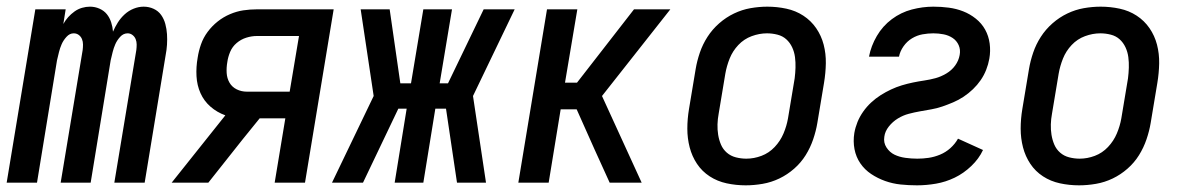

<svg xmlns="http://www.w3.org/2000/svg" viewBox="-33 -548 3553 576"><path d="M-13 0 73 -520H164L157 -476Q163 -487 171.5 -496.5Q180 -506 190.5 -513.5Q201 -521 213 -524.5Q225 -528 237 -528Q252 -528 265.5 -522Q279 -516 287.5 -505.5Q296 -495 300.5 -481Q305 -467 306 -453Q312 -467 320.5 -480.5Q329 -494 341 -505Q353 -516 368 -522Q383 -528 398 -528Q414 -528 428 -521.5Q442 -515 450.5 -503Q459 -491 463 -476Q467 -461 468 -445.5Q469 -430 468 -414Q467 -398 464 -383L401 0H310L376 -398Q377 -406 377 -414.5Q377 -423 374 -430.5Q371 -438 364.5 -443Q358 -448 350 -448Q337 -448 327.5 -437.5Q318 -427 313 -415.5Q308 -404 305 -392Q302 -380 299 -367L239 0H149L215 -398Q216 -406 216 -414.5Q216 -423 213 -430.5Q210 -438 203.5 -443Q197 -448 188 -448Q176 -448 166.5 -437.5Q157 -427 152 -415.5Q147 -404 144 -392Q141 -380 138 -367L78 0Z M482 0 643 -202Q618 -211 598.5 -228Q579 -245 568.5 -268.5Q558 -292 556.5 -319.5Q555 -347 560 -375Q563 -395 570 -415Q577 -435 590 -452.5Q603 -470 620 -483.5Q637 -497 657 -505.5Q677 -514 697 -517Q717 -520 738 -520H968L882 0H791L823 -193H746L695 -130L592 0ZM836 -273 864 -440H738Q722 -440 706 -435Q690 -430 677 -419Q664 -408 657.5 -392.5Q651 -377 649 -362Q646 -345 647 -329Q648 -313 655.5 -300Q663 -287 677 -280Q691 -273 708 -273Z M963 0 1088 -260 1049 -520H1136L1168 -298H1200L1237 -520H1323L1286 -298H1311L1418 -520H1511L1386 -260L1425 0H1338L1305 -222H1273L1237 0H1151L1187 -222H1162L1056 0Z M1522 0 1608 -520H1699L1662 -300H1698L1869 -520H1978L1773 -260L1892 0H1796L1751 -99L1697 -220H1649L1613 0Z M2204 8Q2175 8 2147 2Q2119 -4 2096 -19Q2073 -34 2058 -56.5Q2043 -79 2036 -106Q2029 -133 2029 -162Q2029 -191 2034 -221L2054 -341Q2058 -365 2066.5 -390Q2075 -415 2089.5 -437.5Q2104 -460 2124.5 -478Q2145 -496 2169 -507.5Q2193 -519 2218.5 -523.5Q2244 -528 2269 -528Q2298 -528 2326 -522Q2354 -516 2377 -501Q2400 -486 2415.5 -463.5Q2431 -441 2438 -414Q2445 -387 2444.5 -358Q2444 -329 2439 -299L2419 -179Q2415 -155 2406.5 -130Q2398 -105 2384 -82.5Q2370 -60 2349.5 -42Q2329 -24 2305 -12.5Q2281 -1 2255 3.5Q2229 8 2204 8ZM2206 -72Q2229 -72 2251.5 -80.5Q2274 -89 2291 -107Q2308 -125 2317.5 -147.5Q2327 -170 2331 -193L2351 -313Q2353 -329 2353.5 -345Q2354 -361 2352 -376.5Q2350 -392 2343.5 -406Q2337 -420 2326 -430Q2315 -440 2299.5 -444Q2284 -448 2268 -448Q2245 -448 2222 -439.5Q2199 -431 2182 -413Q2165 -395 2156 -372.5Q2147 -350 2143 -327L2123 -207Q2120 -191 2119.5 -175Q2119 -159 2121.5 -143.5Q2124 -128 2130 -114Q2136 -100 2147.5 -90Q2159 -80 2174.5 -76Q2190 -72 2206 -72Z M2718 8Q2693 8 2669 5.5Q2645 3 2622.5 -5Q2600 -13 2580.5 -26Q2561 -39 2548 -58Q2535 -77 2530.5 -100.5Q2526 -124 2530 -149Q2533 -166 2539.5 -182Q2546 -198 2556.5 -213Q2567 -228 2580.5 -240.5Q2594 -253 2609 -262.5Q2624 -272 2640 -279.5Q2656 -287 2672.5 -292Q2689 -297 2706 -300.5Q2723 -304 2740 -306.5Q2757 -309 2773.5 -313.5Q2790 -318 2806 -327.5Q2822 -337 2832.5 -351.5Q2843 -366 2846 -383Q2849 -399 2843 -412.5Q2837 -426 2825 -434Q2813 -442 2798 -445Q2783 -448 2767 -448Q2751 -448 2734.5 -445Q2718 -442 2703 -433Q2688 -424 2677.5 -409Q2667 -394 2664 -378H2574Q2580 -410 2597.5 -440Q2615 -470 2642.5 -490.5Q2670 -511 2702.5 -519.5Q2735 -528 2767 -528Q2791 -528 2813.5 -525Q2836 -522 2856.5 -514Q2877 -506 2894.5 -492Q2912 -478 2922.5 -459Q2933 -440 2936 -417.5Q2939 -395 2935 -372Q2932 -355 2925.5 -338.5Q2919 -322 2909 -307.5Q2899 -293 2886 -280.5Q2873 -268 2858 -258Q2843 -248 2826.5 -241Q2810 -234 2794 -228.5Q2778 -223 2761 -220Q2744 -217 2727 -214Q2710 -211 2693 -206.5Q2676 -202 2660.5 -192.5Q2645 -183 2633.5 -168.5Q2622 -154 2620 -138Q2617 -120 2626.5 -105.5Q2636 -91 2650.5 -84Q2665 -77 2683 -74.5Q2701 -72 2719 -72Q2736 -72 2753 -74.5Q2770 -77 2787 -84Q2804 -91 2818 -103.5Q2832 -116 2841 -132L2916 -98Q2904 -72 2881 -50Q2858 -28 2831 -15Q2804 -2 2775 3Q2746 8 2718 8Z M3204 8Q3175 8 3147 2Q3119 -4 3096 -19Q3073 -34 3058 -56.5Q3043 -79 3036 -106Q3029 -133 3029 -162Q3029 -191 3034 -221L3054 -341Q3058 -365 3066.5 -390Q3075 -415 3089.5 -437.5Q3104 -460 3124.5 -478Q3145 -496 3169 -507.5Q3193 -519 3218.5 -523.5Q3244 -528 3269 -528Q3298 -528 3326 -522Q3354 -516 3377 -501Q3400 -486 3415.5 -463.5Q3431 -441 3438 -414Q3445 -387 3444.5 -358Q3444 -329 3439 -299L3419 -179Q3415 -155 3406.5 -130Q3398 -105 3384 -82.5Q3370 -60 3349.5 -42Q3329 -24 3305 -12.5Q3281 -1 3255 3.5Q3229 8 3204 8ZM3206 -72Q3229 -72 3251.5 -80.5Q3274 -89 3291 -107Q3308 -125 3317.5 -147.5Q3327 -170 3331 -193L3351 -313Q3353 -329 3353.5 -345Q3354 -361 3352 -376.5Q3350 -392 3343.5 -406Q3337 -420 3326 -430Q3315 -440 3299.5 -444Q3284 -448 3268 -448Q3245 -448 3222 -439.5Q3199 -431 3182 -413Q3165 -395 3156 -372.5Q3147 -350 3143 -327L3123 -207Q3120 -191 3119.5 -175Q3119 -159 3121.5 -143.5Q3124 -128 3130 -114Q3136 -100 3147.5 -90Q3159 -80 3174.5 -76Q3190 -72 3206 -72Z"/></svg>

Font: Iosevka Curly Medium
Style: Italic
Weight: 500
Italic angle: -9°
Monospace: yes
Designer: Belleve Invis
Foundry: Belleve Invis
Version: Version 22.1.2; ttfautohint (v1.8.4)